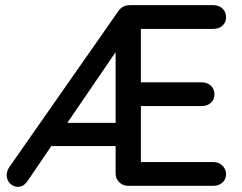

<svg xmlns="http://www.w3.org/2000/svg" viewBox="-20 -720 939 744"><path d="M856 -45Q856 -25 842 -12.5Q828 0 807 0H476Q456 0 442 -14Q428 -28 428 -48V-154H179L85 -16Q70 4 50 4Q33 4 20 -8Q7 -20 6 -39Q5 -54 15 -71L440 -679Q456 -700 484 -700H807Q828 -700 842 -687Q856 -674 856 -653Q856 -633 842 -620.5Q828 -608 807 -608H526V-401H762Q783 -401 797 -388Q811 -375 811 -354Q811 -334 797 -321.5Q783 -309 762 -309H526V-92H807Q828 -92 842 -78Q856 -64 856 -45ZM428 -518 241 -244H428Z"/></svg>

Font: Quicksand Medium
Style: Regular
Weight: 500
Designer: Andrew Paglinawan
Foundry: Andrew Paglinawan
Version: Version 3.000